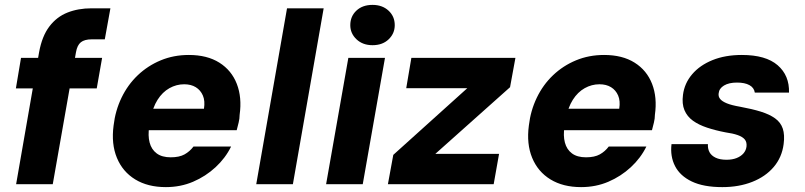

<svg xmlns="http://www.w3.org/2000/svg" viewBox="-20 -754 3294 786"><path d="M46 0 140 -540Q152 -606 182 -645.5Q212 -685 256 -702.5Q300 -720 355 -720H432L409 -593H356Q326 -593 311 -581Q296 -569 291 -540L196 0ZM45 -392 66 -517H398L376 -392Z M659 12Q585 12 533.5 -19.5Q482 -51 458.5 -108Q435 -165 445 -240Q452 -301 477.5 -354Q503 -407 544 -446Q585 -485 638 -507Q691 -529 753 -529Q828 -529 878 -497.5Q928 -466 949.5 -410.5Q971 -355 961 -284Q961 -269 957 -252.5Q953 -236 949 -221H546L562 -309H815Q820 -341 810.5 -363Q801 -385 781.5 -397Q762 -409 734 -409Q702 -409 673.5 -393Q645 -377 625 -345.5Q605 -314 596 -266L591 -236Q585 -199 592.5 -170.5Q600 -142 621.5 -126Q643 -110 679 -110Q714 -110 735.5 -122Q757 -134 772 -154H926Q903 -107 862.5 -69.5Q822 -32 770.5 -10Q719 12 659 12Z M1029 0 1155 -720H1305L1179 0Z M1315 0 1406 -517H1556L1465 0ZM1505 -569Q1465 -569 1439.5 -593Q1414 -617 1414 -651Q1414 -687 1439 -710.5Q1464 -734 1505 -734Q1545 -734 1570.5 -710.5Q1596 -687 1596 -651Q1596 -617 1571 -593Q1546 -569 1505 -569Z M1568 0 1590 -120 1893 -393H1643L1664 -517H2090L2068 -397L1762 -124H2023L2001 0Z M2359 12Q2285 12 2233.5 -19.5Q2182 -51 2158.5 -108Q2135 -165 2145 -240Q2152 -301 2177.5 -354Q2203 -407 2244 -446Q2285 -485 2338 -507Q2391 -529 2453 -529Q2528 -529 2578 -497.5Q2628 -466 2649.5 -410.5Q2671 -355 2661 -284Q2661 -269 2657 -252.5Q2653 -236 2649 -221H2246L2262 -309H2515Q2520 -341 2510.5 -363Q2501 -385 2481.5 -397Q2462 -409 2434 -409Q2402 -409 2373.5 -393Q2345 -377 2325 -345.5Q2305 -314 2296 -266L2291 -236Q2285 -199 2292.5 -170.5Q2300 -142 2321.5 -126Q2343 -110 2379 -110Q2414 -110 2435.5 -122Q2457 -134 2472 -154H2626Q2603 -107 2562.5 -69.5Q2522 -32 2470.5 -10Q2419 12 2359 12Z M2937 12Q2860 12 2812 -11Q2764 -34 2743.5 -74Q2723 -114 2729 -164H2878Q2877 -145 2884.5 -131Q2892 -117 2909.5 -108.5Q2927 -100 2954 -100Q2978 -100 2995.5 -107Q3013 -114 3023.5 -126Q3034 -138 3036 -154Q3038 -172 3029 -183Q3020 -194 3000 -201Q2980 -208 2951 -212Q2909 -220 2874.5 -231.5Q2840 -243 2816.5 -260Q2793 -277 2782 -303Q2771 -329 2776 -366Q2782 -413 2813.5 -450Q2845 -487 2897 -508Q2949 -529 3017 -529Q3115 -529 3163.5 -487Q3212 -445 3210 -375H3070Q3067 -395 3048 -405.5Q3029 -416 2997 -416Q2964 -416 2944 -404Q2924 -392 2922 -372Q2920 -359 2928 -349Q2936 -339 2955.5 -331Q2975 -323 3010 -317Q3059 -308 3094.5 -297Q3130 -286 3153 -269.5Q3176 -253 3184.5 -227.5Q3193 -202 3188 -164Q3181 -110 3147.5 -70.5Q3114 -31 3059.5 -9.5Q3005 12 2937 12Z"/></svg>

Font: DM Sans 11pt Black
Style: Italic
Weight: 900
Italic angle: -10°
Version: Version 4.004;gftools[0.9.30]